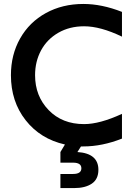

<svg xmlns="http://www.w3.org/2000/svg" viewBox="-20 -730 666 970"><path d="M596.2 -544.9Q487.8 -597.2 404.8 -597.2Q331.5 -597.2 274.7 -564.5Q217.8 -531.7 187.5 -475.6Q157.2 -419.4 157.2 -350.1Q157.2 -244.6 225.8 -173.8Q294.4 -103 404.8 -103Q483.9 -103 596.2 -154.8V-29.8Q496.1 9.8 400.9 9.8H389.2L371.1 38.1Q477.1 44.9 477.1 127.9Q477.1 175.3 443.8 197.8Q410.6 220.2 355 220.2H285.2V148.9H349.1Q391.1 148.9 391.1 120.1Q391.1 91.8 349.1 91.8H285.2V38.1L308.1 0Q184.1 -27.8 109.6 -122.6Q35.2 -217.3 35.2 -350.1Q35.2 -453.6 81.8 -535.9Q128.4 -618.2 211.9 -664.1Q295.4 -710 400.9 -710Q494.6 -710 596.2 -669.9Z"/></svg>

Font: TASA Explorer SemiBold
Style: Regular
Weight: 600
Designer: Weizhong Zhang
Foundry: Local Remote
Version: Version 1.000;Glyphs 3.1.2 (3151)